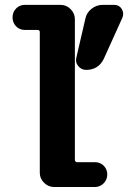

<svg xmlns="http://www.w3.org/2000/svg" viewBox="-20 -750 540 770"><path d="M438.5 -730.5Q458 -730.5 468.3 -713.9Q478.5 -697.3 470.7 -678.7L396.5 -514.6Q375 -469.7 325.2 -469.7Q306.6 -469.7 293.9 -484.9Q281.2 -500 286.1 -518.6L322.3 -674.8Q327.1 -699.2 347.2 -714.8Q367.2 -730.5 391.6 -730.5ZM360.4 -99.6Q381.8 -99.6 396 -85.4Q410.2 -71.3 410.2 -50.3Q410.2 -29.3 395.5 -14.6Q380.9 0 360.4 0H197.3Q173.8 0 156.7 -17.1Q139.6 -34.2 139.6 -56.6V-621.1Q139.6 -629.9 130.9 -629.9H80.1Q58.6 -629.9 44.4 -644.5Q30.3 -659.2 30.3 -680.2Q30.3 -701.2 44.4 -715.8Q58.6 -730.5 80.1 -730.5H222.7Q246.1 -730.5 263.2 -713.4Q280.3 -696.3 280.3 -672.9V-109.4Q280.3 -100.6 289.1 -99.6Z"/></svg>

Font: Rounded Mgen+ 1mn bold
Style: Bold
Weight: 700
Designer: [Source Han Sans]
Ryoko NISHIZUKA  (kana & ideographs); Paul D. Hunt (Latin, Greek & Cyrillic); Wenlong ZHANG  (bopomofo
Version: Version 1.059.20150602